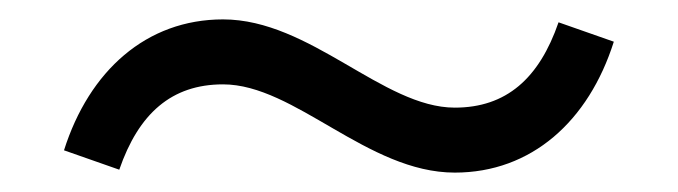

<svg xmlns="http://www.w3.org/2000/svg" viewBox="-20 -417 699 198"><path d="M46 -262 103 -242C123 -300 157 -330 210 -330C284 -330 359 -239 449 -239C528 -239 587 -292 613 -374L556 -394C536 -336 502 -306 449 -306C375 -306 300 -397 210 -397C131 -397 72 -344 46 -262Z"/></svg>

Font: LT Wave Light
Style: Regular
Weight: 300
Designer: Daniel Lyons
Version: Version 2.5 (Glyphs App)